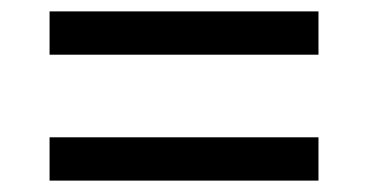

<svg xmlns="http://www.w3.org/2000/svg" viewBox="-20 -489 646 337"><path d="M67 -393V-469H539V-393ZM67 -172V-248H539V-172Z"/></svg>

Font: Expletus Sans Medium
Style: Regular
Weight: 500
Version: Version 7.500